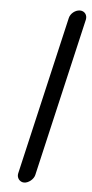

<svg xmlns="http://www.w3.org/2000/svg" viewBox="-52 -716 376 782"><g transform="rotate(5 135.5 -325.0)"><path d="M120 -1 270 -649C274 -668 262 -684 243 -684C224 -684 204 -668 200 -649L50 -1C46 17 59 34 77 34C95 34 116 17 120 -1Z"/></g></svg>

Font: Electronic
Style: BdIt
Weight: 700
Version: Version 1.011